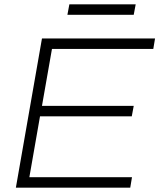

<svg xmlns="http://www.w3.org/2000/svg" viewBox="-20 -863 733 883"><path d="M290 -795H595L604 -843H299ZM53 0H579L587 -48H115L164 -328H586L595 -376H173L219 -638H685L693 -686H173Z"/></svg>

Font: Archivo Thin
Style: Italic
Weight: 100
Italic angle: -10°
Designer: Hector Gatti
Foundry: Omnibus-Type
Version: Version 2.001